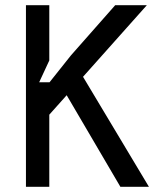

<svg xmlns="http://www.w3.org/2000/svg" viewBox="-20 -720 640 740"><path d="M170 -700V-487L131 -403H171L253 -506L424 -700H546L300 -424L554 0H444L237 -353L170 -278V0H80V-700Z"/></svg>

Font: Fliege Mono Thin
Style: Regular
Weight: 100
Version: Version 0.020;Glyphs 3.3 (3306)